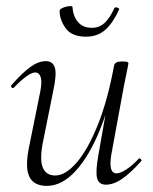

<svg xmlns="http://www.w3.org/2000/svg" viewBox="-20 -595 502 628"><path d="M133 13Q90 13 75.5 -18Q61 -49 76 -119L112 -297Q118 -328 113 -343Q108 -358 95 -358Q84 -358 66 -345Q48 -332 26 -309Q22 -305 18 -309Q14 -313 18 -317Q51 -355 78 -375Q105 -395 130 -395Q153 -395 159.5 -373.5Q166 -352 154 -297L122 -138Q109 -78 119 -49.5Q129 -21 161 -21Q194 -21 230.5 -63Q267 -105 299.5 -185.5Q332 -266 353 -380L364 -379Q344 -263 308.5 -174.5Q273 -86 228 -36.5Q183 13 133 13ZM326 9Q303 9 297.5 -12.5Q292 -34 302 -89L353 -380Q355 -394 379 -394Q392 -394 396 -392.5Q400 -391 400 -388Q400 -385 395 -361.5Q390 -338 385 -312L344 -89Q334 -28 361 -28Q373 -28 392 -40Q411 -52 433 -75Q436 -79 440.5 -74.5Q445 -70 441 -67Q407 -29 379.5 -10Q352 9 326 9ZM261 -475Q215 -475 195 -502.5Q175 -530 175 -559Q175 -564 181.5 -567.5Q188 -571 196 -573Q204 -575 210.5 -575Q217 -575 217 -572Q219 -542 235 -523Q251 -504 281 -504Q304 -504 321 -519Q338 -534 354 -568Q357 -573 364 -570Q371 -567 370 -565Q351 -522 325.5 -498.5Q300 -475 261 -475Z"/></svg>

Font: Cormorant Garamond Light Light
Style: Italic
Weight: 300
Italic angle: -10°
Version: Version 4.001